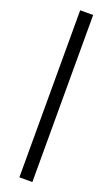

<svg xmlns="http://www.w3.org/2000/svg" viewBox="-179 -909 592 1011"><g transform="rotate(20 117.5 -403.0)"><path d="M81.1 65.4V-870.6H153.8V65.4Z"/></g></svg>

Font: Antonio Thin
Style: Regular
Weight: 250
Designer: Vernon Adams
Foundry: Vernon Adams
Version: Version 1.002